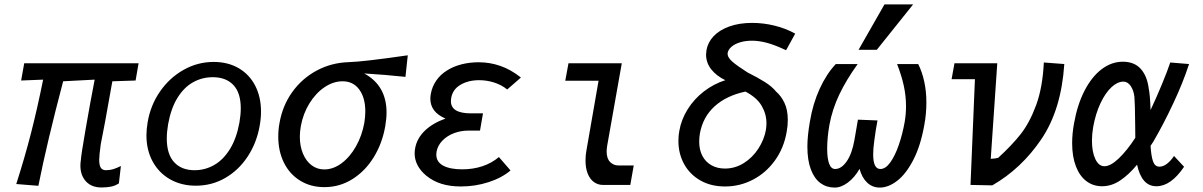

<svg xmlns="http://www.w3.org/2000/svg" viewBox="-20 -836 5440 868"><path d="M343.5 -87Q343.5 -100.5 345.5 -112Q346.5 -134 367.8 -256.5Q389 -379 408 -476L265.5 -468.5Q192 -190 153.5 4L53.5 -4Q92.5 -126 120.2 -234.2Q148 -342.5 175 -476L75.5 -472L89.5 -550H606.5L593 -472L488 -468.5L485 -452.5Q450.5 -255.5 435.5 -184Q428.5 -134 428.5 -113Q428.5 -89.5 435.5 -78Q442.5 -66.5 459 -66.5Q476.5 -66.5 492 -71.2Q507.5 -76 526.5 -85.5L517.5 -7Q500.5 4 481.5 7.8Q462.5 11.5 438.5 11.5Q394 11.5 368.8 -15.8Q343.5 -43 343.5 -87Z M642 -224.5Q642 -251.5 647.5 -283.5Q660.5 -360.5 703.5 -422.5Q746.5 -484.5 810 -520.2Q873.5 -556 946 -556Q1010.5 -556 1059 -527.8Q1107.5 -499.5 1133.8 -448.5Q1160 -397.5 1160 -331Q1160 -300.5 1154 -267.5Q1140.5 -190.5 1100 -128.8Q1059.5 -67 998.8 -31.8Q938 3.5 865.5 3.5Q800 3.5 749.2 -25.2Q698.5 -54 670.2 -105.8Q642 -157.5 642 -224.5ZM1062.5 -282.5Q1068.5 -318 1068.5 -346Q1068.5 -416.5 1035 -451.8Q1001.5 -487 942 -487Q894 -487 853 -464.2Q812 -441.5 782.5 -394Q753 -346.5 740 -274.5Q734 -239.5 734 -210Q734 -139 767.2 -102.8Q800.5 -66.5 859.5 -66.5Q907 -66.5 948.2 -90Q989.5 -113.5 1019.5 -162Q1049.5 -210.5 1062.5 -282.5Z M1238 -218Q1238 -250.5 1243.5 -279.5Q1257 -358 1301.2 -419.8Q1345.5 -481.5 1411.8 -517Q1478 -552.5 1556 -555Q1623 -557 1823.5 -586L1813 -488.5Q1718 -498.5 1626.5 -504Q1727.5 -449 1727.5 -327.5Q1727.5 -298.5 1721.5 -264.5Q1708 -187.5 1669.5 -125Q1631 -62.5 1573.2 -26.2Q1515.5 10 1446.5 10Q1384 10 1336.5 -19.5Q1289 -49 1263.5 -100.8Q1238 -152.5 1238 -218ZM1627 -280.5Q1631.5 -307.5 1631.5 -332Q1631.5 -394 1604.2 -431.2Q1577 -468.5 1529 -468.5Q1486.5 -468.5 1446.8 -441.5Q1407 -414.5 1378.5 -368Q1350 -321.5 1340 -265.5Q1335.5 -241 1335.5 -218Q1335.5 -175.5 1349.5 -141.8Q1363.5 -108 1388.5 -89Q1413.5 -70 1446 -70Q1486.5 -70 1524.2 -98Q1562 -126 1589.2 -174.2Q1616.5 -222.5 1627 -280.5Z M1907.5 -41.5Q1854.5 -85.5 1854.5 -143Q1854.5 -153.5 1857 -167Q1865.5 -211.5 1901 -245.5Q1936.5 -279.5 1994 -300Q1925.5 -329 1925.5 -390Q1925.5 -400 1928 -413.5Q1934 -445.5 1952.8 -472.5Q1971.5 -499.5 2001 -517.5Q2029 -535.5 2065.8 -545Q2102.5 -554.5 2144 -554.5Q2195 -554.5 2242 -538Q2289 -522 2335 -485.5L2273 -431.5Q2247 -452.5 2213.8 -463Q2180.5 -473.5 2146 -473.5Q2096.5 -473.5 2061 -452.2Q2025.5 -431 2019.5 -391Q2018.5 -382 2018.5 -378.5Q2018.5 -323.5 2109.5 -323.5H2163.5L2150 -245.5H2096Q2063 -245.5 2032 -233.8Q2001 -222 1979.8 -200Q1958.5 -178 1953.5 -149.5Q1952.5 -140.5 1952.5 -137Q1952.5 -104 1983.5 -87.2Q2014.5 -70.5 2069.5 -70.5Q2118.5 -70.5 2160.8 -84.5Q2203 -98.5 2235.5 -126L2288 -65.5Q2249 -32 2188.8 -12.5Q2128.5 7 2063.5 7Q2014.5 7 1976 -5Q1937.5 -17 1907.5 -41.5Z M2627 -110Q2627 -133.5 2631 -155L2686 -471H2535.5L2550 -550H2791L2725 -177.5Q2722.5 -161.5 2722.5 -151.5Q2722.5 -119.5 2738 -103.8Q2753.5 -88 2775.5 -88H2845Q2839.5 -60 2829.5 0H2705.5Q2683 0 2665 -13Q2647 -26 2637 -51Q2627 -76 2627 -110Z M3047 -198.5Q3047 -223.5 3051 -244Q3060 -296 3089 -342.2Q3118 -388.5 3162 -422.5Q3206 -456.5 3259 -473.5Q3218.5 -493 3195.2 -522.8Q3172 -552.5 3172 -589.5Q3172 -596 3174 -610Q3180 -644.5 3206 -672.2Q3232 -700 3276.8 -716.2Q3321.5 -732.5 3381 -732.5Q3431 -732.5 3481.2 -720.2Q3531.5 -708 3575 -684Q3566 -667 3546.5 -632Q3544 -626.5 3540.5 -621Q3537 -615.5 3533.5 -609Q3481.5 -633.5 3445.8 -642.8Q3410 -652 3380 -652Q3349.5 -652 3325.2 -644.5Q3301 -637 3286.5 -624.2Q3272 -611.5 3269.5 -596Q3268 -577 3290.5 -557.5Q3313 -538 3359.5 -508.5Q3405.5 -485.5 3437.8 -465.2Q3470 -445 3488.5 -422Q3511.5 -402.5 3526.5 -370.8Q3541.5 -339 3541.5 -293.5Q3541.5 -267.5 3536.5 -240.5Q3524 -167 3483.5 -110.8Q3443 -54.5 3384 -23.8Q3325 7 3258 7Q3193.5 7 3145.8 -20.5Q3098 -48 3072.5 -94.8Q3047 -141.5 3047 -198.5ZM3442.5 -248.5Q3445 -265 3445 -279Q3445 -320.5 3423.2 -357.8Q3401.5 -395 3350 -422Q3263.5 -403.5 3210.5 -355.2Q3157.5 -307 3144 -232Q3141 -213.5 3141 -196Q3141 -158 3155.8 -130.5Q3170.5 -103 3197 -88.5Q3223.5 -74 3257 -74Q3303.5 -74 3343 -99Q3382.5 -124 3408.5 -164.2Q3434.5 -204.5 3442.5 -248.5Z M3630 -173.5Q3630 -221 3641.5 -287Q3655 -368 3685.8 -435Q3716.5 -502 3758.5 -546.5H3857.5Q3806.5 -476 3774.5 -409Q3742.5 -342 3729.5 -270.5Q3719.5 -213.5 3719.5 -163Q3719.5 -121 3728.2 -96.5Q3737 -72 3755.5 -72Q3784 -72 3808 -106.8Q3832 -141.5 3843 -204.5L3858.5 -295L3947 -291.5Q3939.5 -253.5 3932.5 -200Q3927.5 -165 3927.5 -137.5Q3927.5 -72 3960 -72Q3983.5 -72 4005 -102Q4026.5 -132 4043.2 -180.5Q4060 -229 4070 -285Q4076 -321 4076 -355Q4076 -402 4065.8 -448.8Q4055.5 -495.5 4035.5 -546.5H4131Q4148.5 -512 4158.2 -467.8Q4168 -423.5 4168 -372.5Q4168 -321.5 4159 -273Q4142.5 -178.5 4109.5 -114.2Q4076.5 -50 4036.5 -19Q3996.5 12 3957.5 12Q3924 12 3900.2 -10.5Q3876.5 -33 3866 -72.5Q3843.5 -33.5 3813.2 -10.8Q3783 12 3753 12Q3717 12 3689.2 -8.2Q3661.5 -28.5 3645.8 -70Q3630 -111.5 3630 -173.5ZM3861.5 -611 3978.5 -816H4108L3944 -611Z M4387.5 -478H4282L4295 -550H4488.5L4459 -118Q4466.5 -118 4477 -119.5Q4487.5 -121 4493 -123Q4553.5 -178 4594 -229.2Q4634.5 -280.5 4664 -360.2Q4693.5 -440 4699 -553.5L4791.5 -546.5Q4778 -340 4687.8 -206.8Q4597.5 -73.5 4466 2L4367.5 0Z M4827 -188.5Q4827 -232.5 4835.5 -278Q4850.5 -363 4883 -426Q4915.5 -489 4960.2 -523Q5005 -557 5056 -557Q5108 -557 5137 -524.8Q5166 -492.5 5173 -437Q5179.5 -406.5 5181.5 -338.5Q5207 -392.5 5232.8 -454.8Q5258.5 -517 5270.5 -553.5L5355.5 -546.5Q5328.5 -463 5284.2 -368.8Q5240 -274.5 5194.5 -196.5L5181.5 -176.5Q5184.5 -128.5 5193 -105.5Q5201.5 -82.5 5221.5 -82.5Q5239 -82.5 5256.2 -96Q5273.5 -109.5 5287.5 -131L5333 -82Q5273.5 6 5208 6Q5174 6 5152.2 -19Q5130.5 -44 5120.5 -91.5Q5083 -46 5044 -20Q5005 6 4962.5 6Q4922 6 4891.2 -17.2Q4860.5 -40.5 4843.8 -84.5Q4827 -128.5 4827 -188.5ZM4916.5 -200.5Q4916.5 -149.5 4931.8 -117Q4947 -84.5 4973 -84.5Q5001 -84.5 5038.2 -120.2Q5075.5 -156 5112.5 -213Q5112 -231 5112 -269.5Q5111 -372 5108.5 -397.5Q5105.5 -426.5 5092 -446.8Q5078.5 -467 5058.5 -467Q5032 -467 5004.8 -441.8Q4977.5 -416.5 4955.2 -369.5Q4933 -322.5 4922 -261.5Q4916.5 -228.5 4916.5 -200.5Z"/></svg>

Font: JuliaMono MediumItalic
Style: Regular
Weight: 500
Italic angle: -9°
Monospace: yes
Designer: cormullion
Foundry: corm
Version: Version 0.049; ttfautohint (v1.8.4)